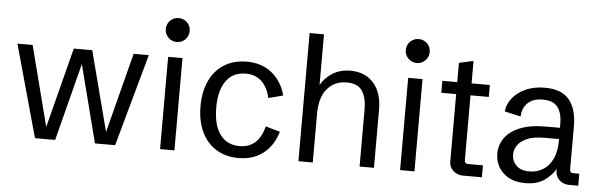

<svg xmlns="http://www.w3.org/2000/svg" viewBox="-49 -917 3412 1093"><g transform="rotate(5 1657.5 -370.0)"><path d="M176.8 0 30.3 -527.3H117.2L234.9 -69.3L352.5 -527.3H458L576.7 -70.3L694.3 -527.3H781.2L634.8 0H519.5L405.8 -443.4L292 0Z M891.6 0V-527.3H973.6V0ZM932.6 -615.7Q904.3 -615.7 884.3 -635.7Q864.3 -655.8 864.3 -684.1Q864.3 -712.9 884.3 -732.7Q904.3 -752.4 932.6 -752.4Q961.4 -752.4 981.2 -732.7Q1001 -712.9 1001 -684.1Q1001 -655.8 981.2 -635.7Q961.4 -615.7 932.6 -615.7Z M1340.8 11.7Q1266.6 11.7 1212.4 -22Q1158.2 -55.7 1128.9 -117.4Q1099.6 -179.2 1099.6 -263.7Q1099.6 -348.1 1128.9 -409.9Q1158.2 -471.7 1212.4 -505.4Q1266.6 -539.1 1340.8 -539.1Q1425.3 -539.1 1483.2 -492.9Q1541 -446.8 1563.5 -365.2L1480 -343.3Q1466.3 -404.8 1430.9 -437.7Q1395.5 -470.7 1340.8 -470.7Q1268.1 -470.7 1228.8 -416.7Q1189.5 -362.8 1189.5 -263.7Q1189.5 -164.1 1228.8 -110.4Q1268.1 -56.6 1340.8 -56.6Q1395 -56.6 1430.2 -88.6Q1465.3 -120.6 1479.5 -181.2L1562.5 -157.7Q1539.1 -78.1 1481.7 -33.2Q1424.3 11.7 1340.8 11.7Z M1682.1 0V-732.4H1764.2V-442.4Q1787.1 -484.4 1830.3 -511.7Q1873.5 -539.1 1933.6 -539.1Q2016.6 -539.1 2065.2 -484.1Q2113.8 -429.2 2113.8 -332V0H2031.7V-325.7Q2031.7 -392.6 2006.6 -431.6Q1981.4 -470.7 1917.5 -470.7Q1849.1 -470.7 1806.6 -422.1Q1764.2 -373.5 1764.2 -275.9V0Z M2263.2 0V-527.3H2345.2V0ZM2304.2 -615.7Q2275.9 -615.7 2255.9 -635.7Q2235.8 -655.8 2235.8 -684.1Q2235.8 -712.9 2255.9 -732.7Q2275.9 -752.4 2304.2 -752.4Q2333 -752.4 2352.8 -732.7Q2372.6 -712.9 2372.6 -684.1Q2372.6 -655.8 2352.8 -635.7Q2333 -615.7 2304.2 -615.7Z M2621.6 0Q2590.3 0 2566.9 -20.8Q2543.5 -41.5 2543.5 -73.2V-459H2458.5V-527.3H2543.5V-637.7L2625.5 -655.3V-527.3H2730V-459H2625.5V-95.2Q2625.5 -79.1 2630.1 -73.7Q2634.8 -68.4 2649.9 -68.4H2730.5V0Z M2978.5 11.7Q2898.9 11.7 2852.5 -32.5Q2806.2 -76.7 2806.2 -143.6Q2806.2 -190.9 2834 -231Q2861.8 -271 2920.2 -295.2Q2978.5 -319.3 3069.8 -319.3H3148.9V-339.4Q3148.9 -402.8 3123.5 -436.8Q3098.1 -470.7 3038.6 -470.7Q2982.4 -470.7 2952.1 -441.7Q2921.9 -412.6 2919.9 -363.8L2827.6 -384.8Q2832 -427.2 2860.1 -462.2Q2888.2 -497.1 2935.3 -518.1Q2982.4 -539.1 3044.4 -539.1Q3140.6 -539.1 3183.8 -485.4Q3227.1 -431.6 3227.1 -335.9V-95.2Q3227.1 -79.1 3231.7 -73.7Q3236.3 -68.4 3251.5 -68.4H3281.2V0H3229Q3195.8 0 3173.3 -20.8Q3150.9 -41.5 3150.9 -73.2V-84.5Q3130.9 -48.8 3088.9 -18.6Q3046.9 11.7 2978.5 11.7ZM2997.1 -56.6Q3037.6 -56.6 3072.3 -76.7Q3106.9 -96.7 3128.2 -139.4Q3149.4 -182.1 3149.4 -250.5V-254.9H3066.9Q3002 -254.9 2964.6 -237.8Q2927.2 -220.7 2911.6 -195.6Q2896 -170.4 2896 -145.5Q2896 -108.4 2921.4 -82.5Q2946.8 -56.6 2997.1 -56.6Z"/></g></svg>

Font: Schibsted Grotesk
Style: Regular
Weight: 400
Designer: Bakken & Baeck AS, Henrik Kongsvoll
Foundry: Schibsted ASA
Version: Version 1.100; ttfautohint (v1.8.4.7-5d5b);gftools[0.9.25]